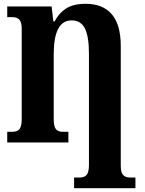

<svg xmlns="http://www.w3.org/2000/svg" viewBox="-20 -748 762 1008"><path d="M369 184H398Q423 184 435 170Q447 156 447 117V-466Q447 -557 425.5 -599Q404 -641 356 -641Q262 -641 262 -463V-123Q262 -84 273.5 -70Q285 -56 309 -56H339V0H18V-56H45Q70 -56 82 -70Q94 -84 94 -123V-596Q94 -632 81.5 -645Q69 -658 45 -658H18V-714H251L260 -636H267Q289 -679 327 -703.5Q365 -728 430 -728Q520 -728 567 -673Q614 -618 614 -507V122Q614 158 626.5 171Q639 184 663 184H691V240H369Z"/></svg>

Font: Noto Serif CondBlack
Style: Regular
Weight: 900
Width: 3
Designer: Monotype Design Team
Foundry: Monotype Imaging Inc.
Version: Version 1.001